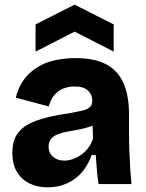

<svg xmlns="http://www.w3.org/2000/svg" viewBox="-20 -792 628 826"><path d="M184 14Q141 14 106.5 -3Q72 -20 52.5 -53Q33 -86 33 -135Q33 -181 51 -210.5Q69 -240 102 -257.5Q135 -275 181.5 -286.5Q228 -298 284 -306Q317 -312 337 -317Q357 -322 367 -331.5Q377 -341 377 -359Q377 -385 358.5 -402.5Q340 -420 301 -420Q274 -420 251 -410.5Q228 -401 212.5 -381.5Q197 -362 190 -334L48 -372Q59 -417 82.5 -449Q106 -481 139.5 -502Q173 -523 215 -532.5Q257 -542 305 -542Q385 -542 435.5 -516Q486 -490 510.5 -436Q535 -382 535 -299V-216Q535 -181 536.5 -144.5Q538 -108 540 -72Q542 -36 546 0H404Q400 -25 397 -57.5Q394 -90 392 -125H374Q361 -86 335 -54Q309 -22 270.5 -4Q232 14 184 14ZM257 -101Q274 -101 293 -107.5Q312 -114 329 -126Q346 -138 359.5 -155.5Q373 -173 380 -196L378 -268L400 -264Q383 -252 360.5 -245Q338 -238 314.5 -234Q291 -230 268.5 -225.5Q246 -221 228 -214Q210 -207 199.5 -194.5Q189 -182 189 -161Q189 -134 208 -117.5Q227 -101 257 -101ZM133 -570V-687L301 -772L469 -687V-570L301 -656Z"/></svg>

Font: Bricolage Grotesque 24pt ExtraBold
Style: Regular
Weight: 800
Designer: Mathieu Triay
Foundry: Atelier Triay
Version: Version 1.001;gftools[0.9.33.dev8+g029e19f]